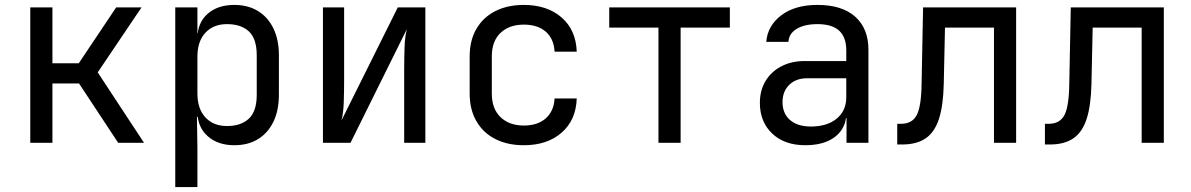

<svg xmlns="http://www.w3.org/2000/svg" viewBox="-20 -580 4840 780"><path d="M103 0V-550H193V-323H300L452 -550H555L377 -286L565 0H460L301 -241H193V0Z M692 180V-550H782V-445H800L782 -424Q782 -487 823 -523.5Q864 -560 932 -560Q987 -560 1027.5 -535.5Q1068 -511 1090.5 -465Q1113 -419 1113 -356V-195Q1113 -132 1091 -86Q1069 -40 1028.5 -15Q988 10 932 10Q865 10 823.5 -27Q782 -64 782 -126L800 -105H780L782 20V180ZM902 -68Q959 -68 991 -98Q1023 -128 1023 -195V-355Q1023 -423 991 -452.5Q959 -482 902 -482Q847 -482 814.5 -447Q782 -412 782 -350V-200Q782 -138 814.5 -103Q847 -68 902 -68Z M1292 0V-550H1378V-254Q1378 -211 1376.5 -165Q1375 -119 1367 -90L1596 -550H1708V0H1622V-297Q1622 -341 1623.5 -387Q1625 -433 1633 -462L1404 0Z M2108 10Q2042 10 1992.5 -15Q1943 -40 1915.5 -87.5Q1888 -135 1888 -200V-350Q1888 -416 1915.5 -463Q1943 -510 1992.5 -535Q2042 -560 2108 -560Q2203 -560 2261.5 -509Q2320 -458 2323 -370H2233Q2230 -423 2197 -451.5Q2164 -480 2108 -480Q2049 -480 2013.5 -446.5Q1978 -413 1978 -351V-200Q1978 -138 2013.5 -104Q2049 -70 2108 -70Q2164 -70 2197 -99Q2230 -128 2233 -180H2323Q2320 -92 2261.5 -41Q2203 10 2108 10Z M2655 0V-468H2455V-550H2945V-468H2745V0Z M3252 10Q3167 10 3117 -37.5Q3067 -85 3067 -162Q3067 -213 3090 -251Q3113 -289 3154 -310.5Q3195 -332 3248 -332H3418V-375Q3418 -429 3389 -455.5Q3360 -482 3301 -482Q3249 -482 3217 -463Q3185 -444 3183 -410H3093Q3098 -475 3153.5 -517.5Q3209 -560 3301 -560Q3401 -560 3454.5 -512Q3508 -464 3508 -378V0H3419V-100H3404L3418 -120Q3418 -80 3398 -51Q3378 -22 3341 -6Q3304 10 3252 10ZM3274 -66Q3340 -66 3379 -98Q3418 -130 3418 -185V-262H3258Q3214 -262 3186.5 -235.5Q3159 -209 3159 -165Q3159 -119 3189.5 -92.5Q3220 -66 3274 -66Z M3625 7V-77H3640Q3686 -77 3704.5 -113Q3723 -149 3724 -242L3730 -550H4108V0H4018V-468H3819L3814 -238Q3812 -151 3794.5 -97Q3777 -43 3740.5 -18Q3704 7 3645 7Z M4225 7V-77H4240Q4286 -77 4304.5 -113Q4323 -149 4324 -242L4330 -550H4708V0H4618V-468H4419L4414 -238Q4412 -151 4394.5 -97Q4377 -43 4340.5 -18Q4304 7 4245 7Z"/></svg>

Font: JetBrains Mono
Style: Regular
Weight: 400
Monospace: yes
Designer: Philipp Nurullin, Konstantin Bulenkov
Foundry: JetBrains
Version: Version 2.305